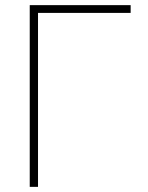

<svg xmlns="http://www.w3.org/2000/svg" viewBox="-20 -727 575 747"><path d="M488.3 -676.8H127.9V0H95.7V-707H488.3Z"/></svg>

Font: Pretendard GOV Thin
Style: Regular
Weight: 100
Designer: Base glyphs from Inter by Rasmus Andersson; Hangeul glyphs from Noto Sans CJK(Source Han Sans) by Jang Soo-young and Kan
Foundry: Kil Hyung-jin
Version: Version 1.309